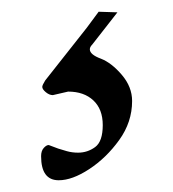

<svg xmlns="http://www.w3.org/2000/svg" viewBox="-20 -33 295 327"><path d="M180 -12 137 43Q133 47 133 51Q133 60 152 67Q170 74 187.5 94.5Q205 115 205 139Q205 175 183 205.5Q161 236 132 255Q103 274 80 274Q50 274 50 233Q50 224 54.5 219Q59 214 63 214L79 220Q85 222 94 224.5Q103 227 113 227Q129 227 142 217.5Q155 208 155 180Q155 153 139 138Q123 123 96 123L70 129Q64 129 58 124Q52 119 52 115Q52 112 57 104L128 14L148 -13Z"/></svg>

Font: Benne
Style: Regular
Weight: 400
Designer: John-Daniel Harrington
Version: Version 1.001